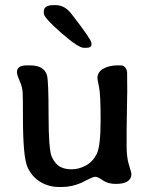

<svg xmlns="http://www.w3.org/2000/svg" viewBox="-20 -744 607 764"><path d="M154.3 -690.9V-698.2Q154.3 -723.6 193.4 -723.6H201.2Q237.3 -723.6 263.7 -689.5Q343.8 -586.4 343.8 -573.2V-566.9Q343.8 -553.7 323.7 -553.7H313.5Q291.5 -553.7 222.9 -613.8Q154.3 -673.8 154.3 -690.9ZM502.9 -52.2Q502.9 -12.2 440.9 -12.2Q409.2 -12.2 389.2 -26.4Q369.1 -40.5 360.4 -40.5Q351.6 -40.5 337.9 -33.7L303.7 -16.6Q265.1 0 227.5 0H214.4Q174.8 0 141.1 -19.8Q107.4 -39.6 89.4 -79.1Q71.3 -118.7 71.3 -277.8Q71.3 -355 70.1 -376.7Q68.8 -398.4 58.1 -422.4Q47.4 -446.3 47.4 -457Q47.4 -483.9 86.9 -483.9H99.6Q155.3 -483.9 167 -444.3Q173.3 -421.4 173.3 -284.2Q173.3 -147 186.3 -119.4Q199.2 -91.8 218 -81.1Q236.8 -70.3 265.1 -70.3Q293.5 -70.3 321.3 -85.2Q349.1 -100.1 364.7 -131.1Q380.4 -162.1 380.4 -265.6Q380.4 -369.1 374 -397.9Q367.7 -426.8 367.7 -433.1Q367.7 -457.5 391.1 -470.7Q414.6 -483.9 448.2 -483.9H460Q480.5 -483.9 485.8 -457.5Q486.3 -455.1 486.3 -379.4L483.9 -231V-161.1Q483.9 -117.2 493.4 -86.9Q502.9 -56.6 502.9 -52.2Z"/></svg>

Font: Averia Gruesa Libre
Style: Regular
Weight: 400
Italic angle: -1.70001°
Version: Version 1.002